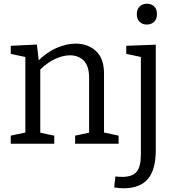

<svg xmlns="http://www.w3.org/2000/svg" viewBox="-20 -771 944 1030"><path d="M37.7 0V-43.3L128 -62.7L116 -48.3V-478L128 -462.7L37.7 -482V-525.3L178 -532L189.3 -433.7L178.3 -438.3Q227.7 -489.3 282.2 -513.2Q336.7 -537 385.7 -537Q452.3 -537 495.8 -496.3Q539.3 -455.7 538 -371.3V-48.3L528 -62.3L616.3 -43.3V0H383V-43.3L469.7 -61.7L458 -47V-354Q458 -416 429.8 -445.2Q401.7 -474.3 354.7 -474.3Q318 -474.3 274.5 -454.2Q231 -434 189.3 -391.7L196 -407.7V-47L186 -61.3L271 -43.3V0ZM642 239Q630.7 239 618.5 237.8Q606.3 236.7 592.7 234.7L599 175.7Q609 176.7 618 177.3Q627 178 634.7 178Q689.3 178 712.5 151Q735.7 124 735.7 59V-475.7L746 -463.3L657.3 -482V-525.3L815.7 -531.3V33.3Q815.7 84.3 805.8 122.7Q796 161 775.3 186.7Q754.7 212.3 721.5 225.7Q688.3 239 642 239ZM767.3 -639.3Q743.7 -639.3 728.8 -654Q714 -668.7 714 -694.7Q714 -722.3 729.5 -736.7Q745 -751 768.3 -751Q792 -751 807 -736.8Q822 -722.7 822 -695Q822 -667.7 806.2 -653.5Q790.3 -639.3 767.3 -639.3Z"/></svg>

Font: Bitter Thin
Style: Regular
Weight: 100
Designer: Sol Matas, and Bitter project Authors
Foundry: Sol Matas
Version: Version 2.002